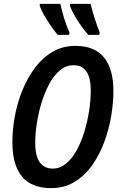

<svg xmlns="http://www.w3.org/2000/svg" viewBox="-20 -962 623 992"><path d="M244 10Q44 10 44 -227Q44 -293 57 -363Q70 -433 96.5 -497.5Q123 -562 162 -613.5Q201 -665 253 -695Q305 -725 369 -725Q469 -725 517.5 -665Q566 -605 566 -492Q566 -431 554.5 -362.5Q543 -294 518.5 -228Q494 -162 456 -108Q418 -54 365 -22Q312 10 244 10ZM253 -91Q290 -91 321 -116.5Q352 -142 376 -185.5Q400 -229 416 -282Q432 -335 440.5 -390Q449 -445 449 -494Q449 -625 360 -625Q321 -625 289 -598Q257 -571 233.5 -526.5Q210 -482 194 -429Q178 -376 170 -323Q162 -270 162 -226Q162 -155 185.5 -123Q209 -91 253 -91ZM436 -782Q417 -803 398 -830Q379 -857 364 -884Q349 -911 341 -932L343 -942H448Q464 -875 495 -794L493 -782ZM278 -782Q261 -802 242 -829.5Q223 -857 207.5 -884.5Q192 -912 185 -932L186 -942H292Q299 -908 311.5 -867Q324 -826 339 -794L337 -782Z"/></svg>

Font: Noto Sans Condensed SemiBold
Style: Italic
Weight: 600
Width: 3
Italic angle: -12°
Designer: Monotype Design Team
Foundry: Monotype Imaging Inc.
Version: Version 2.013; ttfautohint (v1.8.4.7-5d5b)